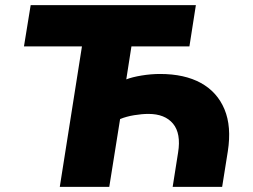

<svg xmlns="http://www.w3.org/2000/svg" viewBox="-20 -725 980 745"><path d="M212 0 298 -545H73L99 -705H740L715 -545H490L470 -417Q493 -426 529.5 -432Q566 -438 601 -438Q696 -438 759.5 -403Q823 -368 851 -301Q879 -234 864 -138L842 0H650L671 -133Q683 -207 651.5 -245Q620 -283 556 -283Q531 -283 500.5 -278Q470 -273 446 -263L404 0Z"/></svg>

Font: Nunito Sans 7pt Black
Style: Italic
Weight: 900
Italic angle: -9°
Version: Version 3.101;gftools[0.9.27]